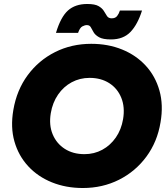

<svg xmlns="http://www.w3.org/2000/svg" viewBox="-20 -932 840 964"><path d="M396 12Q311 12 240.5 -16.5Q170 -45 121.5 -97.5Q73 -150 52.5 -221.5Q32 -293 47 -380Q64 -480 119 -554.5Q174 -629 256.5 -670.5Q339 -712 438 -712Q523 -712 593 -683.5Q663 -655 711.5 -602.5Q760 -550 780.5 -477.5Q801 -405 786 -318Q770 -220 715 -145.5Q660 -71 577.5 -29.5Q495 12 396 12ZM404 -158Q453 -158 493.5 -180Q534 -202 561.5 -241.5Q589 -281 598 -334Q608 -394 589 -441Q570 -488 528.5 -514.5Q487 -541 430 -541Q381 -541 340 -519Q299 -497 271.5 -457Q244 -417 235 -364Q225 -304 244.5 -257.5Q264 -211 305.5 -184.5Q347 -158 404 -158ZM537 -734Q497 -734 477.5 -745Q458 -756 450 -770Q442 -784 436 -795Q430 -806 416 -806Q406 -806 393.5 -799.5Q381 -793 372 -767H261Q285 -847 321.5 -879.5Q358 -912 418 -912Q457 -912 475.5 -901Q494 -890 502 -876Q510 -862 517.5 -851Q525 -840 541 -840Q559 -840 568 -851.5Q577 -863 582 -879H693Q671 -809 635 -771.5Q599 -734 537 -734Z"/></svg>

Font: Figtree Black
Style: Italic
Weight: 900
Italic angle: -9.5°
Foundry: Erik Kennedy
Version: Version 2.001;gftools[0.9.30]